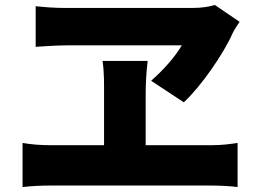

<svg xmlns="http://www.w3.org/2000/svg" viewBox="-20 -754 1040 775"><path d="M947 -666 847 -734C821 -726 792 -722 759 -722C658 -722 340 -722 237 -722C203 -722 159 -725 124 -729V-565C124 -565 208 -571 249 -571C323 -571 653 -571 714 -571C688 -528 648 -479 590 -428L722 -341C793 -407 883 -538 919 -620C926 -635 936 -649 947 -666ZM71 -177V1C107 -3 146 -5 178 -5H838C863 -5 909 -3 939 1V-177C912 -173 877 -168 838 -168H568V-372C568 -411 570 -459 576 -508H394C401 -460 400 -411 400 -373V-168H178C145 -168 105 -171 71 -177Z"/></svg>

Font: Noto Sans CJK TC Black
Style: Regular
Weight: 900
Designer: Ryoko NISHIZUKA 西塚涼子 (kana, bopomofo & ideographs); Paul D. Hunt (Latin, Greek & Cyrillic); Sandoll Communications 산돌커뮤니
Foundry: Adobe
Version: Version 2.004;hotconv 1.0.118;makeotfexe 2.5.65603